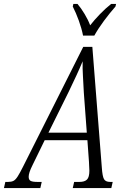

<svg xmlns="http://www.w3.org/2000/svg" viewBox="-70 -951 636 971"><path d="M-50 0 -43 -31H-29Q-13 -31 -2.5 -36Q8 -41 19 -58Q30 -75 47 -109L351 -714H397L445 -103Q448 -59 456 -45Q464 -31 487 -31H500L493 0H298L305 -31H332Q358 -31 370 -43Q382 -55 382 -88Q382 -95 381 -108.5Q380 -122 380 -132L372 -242H156L96 -119Q84 -95 79.5 -81Q75 -67 75 -57Q75 -42 84.5 -36.5Q94 -31 119 -31H141L134 0ZM277 -486 175 -280H369L354 -482Q352 -526 349.5 -565.5Q347 -605 348 -641Q333 -605 316.5 -569.5Q300 -534 277 -486ZM350 -771Q343 -807 328.5 -847Q314 -887 298 -918L301 -931H322Q340 -910 358 -880Q376 -850 386 -823Q407 -850 435.5 -879.5Q464 -909 492 -931H517L514 -918Q485 -885 456 -846Q427 -807 407 -771Z"/></svg>

Font: Noto Serif ExtraCondensed Light
Style: Italic
Weight: 300
Width: 2
Italic angle: -12°
Designer: Monotype Design Team
Foundry: Monotype Imaging Inc.
Version: Version 2.014; ttfautohint (v1.8.4.7-5d5b)